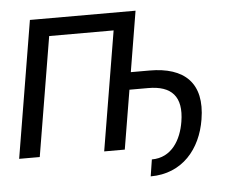

<svg xmlns="http://www.w3.org/2000/svg" viewBox="-58 -795 1219 1016"><g transform="rotate(-5 551.5 -287.0)"><path d="M698.2 -727.3H137.1L16.3 0H125.7L231.2 -633.5H573.5L468 0H577.4L629.6 -313.6H729.4C851.9 -313.6 910.5 -254.6 888.5 -120.7C873.2 -26.6 821.7 64.3 715.6 64.3L701.7 153.1C870.7 153.1 970.5 31.2 995.7 -123.6C1027.7 -315.3 929 -405.5 744.7 -405.5H644.9Z"/></g></svg>

Font: Margiela Sans Medium
Style: Italic
Weight: 500
Italic angle: -9.39999°
Designer: Stefan Endress, Andreas Faust
Version: Version 1.100;FEAKit 1.0